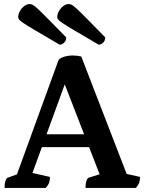

<svg xmlns="http://www.w3.org/2000/svg" viewBox="-20 -930 716 950"><path d="M2.5 0Q2.5 -21.9 7 -35.1Q11.5 -48.4 18.5 -50.9L88.8 -76.1L53.5 -38.8L267.8 -627.9Q271.7 -638.6 284.8 -644.6Q298 -650.6 312.8 -653Q327.6 -655.5 337.7 -655.5Q349.1 -655.5 360.1 -654.3Q371.1 -653.1 382.2 -650.2L617 -42.7L578.2 -75.8L673.1 -54.6Q673.1 -38.9 668.8 -26.6Q664.6 -14.3 652.3 0H403.1Q403.1 -21.9 407.6 -35.1Q412.1 -48.4 419.1 -50.9L489.8 -72.9L482.1 -43.9L281.2 -562.1L318.9 -563.2L128.5 -41.1L121.4 -78.5L227.1 -54.6Q227.1 -38.9 223.1 -26.6Q219.2 -14.3 205.7 0ZM164.5 -202 178.2 -265.7H426.7L442.5 -202ZM468.4 -708.9Q480 -708.9 490.3 -718.8Q500.7 -728.7 500.7 -745.1Q442.1 -804.5 409.1 -838.2Q376.1 -871.9 359.5 -887Q342.9 -902.1 335.1 -906Q327.2 -910 319.9 -910Q306.3 -910 293.2 -900Q280.2 -890.1 271.7 -875.1Q263.2 -860.1 263.2 -845.1Q263.2 -839.2 267.9 -833Q272.6 -826.9 291.6 -814.2Q310.6 -801.5 352.4 -776.9Q394.2 -752.3 468.4 -708.9ZM275.2 -708.9Q286.8 -708.9 297.2 -718.8Q307.6 -728.7 307.6 -745.1Q249 -804.5 215.9 -838.2Q182.9 -871.9 166.3 -887Q149.8 -902.1 141.9 -906Q134.1 -910 126.7 -910Q113.1 -910 100 -900Q87 -890.1 78.5 -875.1Q70 -860.1 70 -845.1Q70 -839.2 74.7 -833Q79.4 -826.9 98.4 -814.2Q117.4 -801.5 159.2 -776.9Q201 -752.3 275.2 -708.9Z"/></svg>

Font: Petrona
Style: Regular
Weight: 400
Designer: Ringo R. Seeber
Foundry: Ringo R. Seeber
Version: Version 2.001; ttfautohint (v1.8.3)